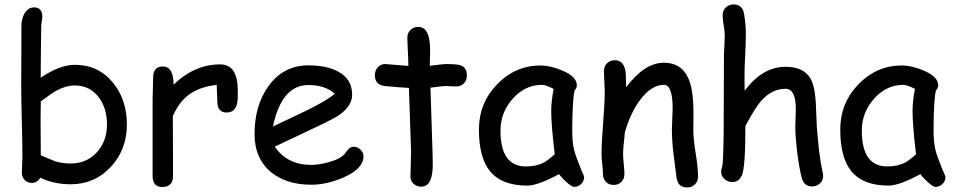

<svg xmlns="http://www.w3.org/2000/svg" viewBox="-20 -802 4257 857"><path d="M295.9 20.5Q221.2 20.5 160.2 -8.8Q144.5 14.6 122.1 14.6Q103.5 14.6 90.6 1.7Q77.6 -11.2 77.6 -30.8Q77.6 -43.5 78.9 -68.4Q80.1 -93.3 80.1 -106Q80.1 -157.7 77.4 -261Q74.7 -364.3 74.7 -416Q74.7 -451.7 75.2 -551Q75.7 -650.4 75.7 -686.5Q75.7 -715.8 87.9 -739.3Q104 -769 132.3 -769Q168.9 -769 168.9 -726.6Q168.9 -719.7 166.5 -706.5Q164.1 -693.4 164.1 -686.5L162.6 -579.6L161.6 -455.1Q204.1 -483.9 242.4 -498.3Q280.8 -512.7 314.5 -512.7Q419.4 -512.7 484.9 -432.1Q546.4 -356.4 546.4 -246.1Q546.4 -134.8 474.6 -57.1Q402.8 20.5 295.9 20.5ZM314.5 -420.4Q274.4 -420.4 232.4 -397.9Q211.9 -386.7 162.1 -349.6L161.1 -265.1L161.6 -189L162.1 -108.9Q185.5 -98.1 228 -81.5Q258.3 -72.3 295.9 -72.3Q366.7 -72.3 412.1 -122.1Q457.5 -171.9 457.5 -246.1Q457.5 -318.8 420.9 -367.7Q381.3 -420.4 314.5 -420.4Z M1041 -360.8Q1037.6 -299.8 992.2 -299.8Q950.2 -299.8 950.2 -348.1Q950.2 -357.4 948.7 -382.3L947.3 -423.3Q870.1 -414.1 823.7 -379.9Q780.3 -348.1 751.5 -284.2L752.4 -16.6Q752.4 32.7 704.1 32.7Q661.1 32.7 661.1 -16.6V-359.4Q661.1 -375.5 662.4 -407.7Q663.6 -439.9 663.6 -456.1Q663.6 -505.4 706.5 -505.4Q754.4 -505.4 754.9 -424.3Q848.6 -514.6 962.9 -514.6Q1002.4 -514.6 1022 -484.9Q1041.5 -455.1 1041.5 -395Q1041.5 -369.6 1041 -360.8Z M1369.6 22.5Q1259.3 22.5 1190.9 -32.7Q1116.2 -93.8 1116.2 -203.6Q1116.2 -330.6 1177.7 -416.5Q1244.6 -510.3 1356.4 -510.3Q1437.5 -510.3 1488.8 -482.9Q1551.8 -449.2 1551.8 -379.4Q1551.8 -330.6 1496.6 -290.5Q1472.2 -272.9 1393.1 -235.8L1206.5 -147.5Q1233.9 -106.9 1274.7 -86.4Q1315.4 -65.9 1369.6 -65.9Q1403.3 -65.9 1448.7 -78.6Q1506.3 -94.7 1522.9 -120.8Q1539.6 -147 1558.6 -147Q1575.7 -147 1589.1 -134Q1602.5 -121.1 1602.5 -104Q1602.5 -49.8 1515.1 -10.7Q1440.4 22.5 1369.6 22.5ZM1356.4 -422.4Q1296.9 -422.4 1257.3 -376.2Q1217.8 -330.1 1198.2 -237.3L1348.1 -308.6Q1436.5 -351.6 1474.1 -383.3Q1432.1 -422.4 1356.4 -422.4Z M2016.1 -416Q2005.9 -416 1991.9 -417Q1978 -418 1967.8 -418Q1956.5 -418 1901.4 -410.6L1910.6 -122.1L1911.1 -100.6L1911.6 -75.7Q1913.6 31.2 1860.4 31.2Q1840.8 31.2 1826.4 18.6Q1812 5.9 1812 -13.2Q1812 -31.7 1813.5 -68.8Q1814.9 -106 1814.9 -124.5L1805.2 -409.7Q1769.5 -411.1 1696.8 -418Q1653.3 -423.8 1653.3 -466.3Q1653.3 -487.8 1666.5 -502Q1679.7 -516.1 1700.2 -516.1L1802.7 -507.8Q1802.7 -532.7 1800.5 -574.5Q1798.3 -616.2 1798.3 -634.8Q1798.3 -655.3 1812.5 -668.7Q1826.7 -682.1 1847.2 -682.1Q1891.1 -682.1 1898.4 -610.4Q1899.9 -592.3 1899.9 -566.9L1898.9 -538.6L1898.4 -508.3Q1959 -516.1 1967.8 -516.1Q2018.6 -516.1 2034.2 -511.2Q2064 -501.5 2064 -465.3Q2064 -443.8 2050.5 -429.9Q2037.1 -416 2016.1 -416Z M2542 32.2Q2532.7 32.2 2508.3 10.7Q2486.3 -9.3 2475.6 -24.9Q2428.7 0.5 2393.1 13.4Q2357.4 26.4 2333.5 26.4Q2219.2 26.4 2167 -38.1Q2117.7 -98.6 2117.7 -223.6Q2117.7 -341.8 2199 -425.8Q2280.3 -509.8 2393.1 -509.8Q2435.5 -509.8 2488.3 -487.8Q2554.7 -460.4 2554.7 -421.9Q2554.7 -408.7 2544.9 -398.4Q2540 -379.9 2537.4 -337.4Q2534.7 -294.9 2534.2 -228.5Q2533.7 -168 2542.5 -132.8Q2547.4 -111.3 2573.2 -46.9Q2576.7 -38.1 2584.5 -21L2587.4 -12.7Q2587.4 6.8 2573.7 19.5Q2560.1 32.2 2542 32.2ZM2440.4 -307.1Q2440.4 -328.1 2443.1 -352.8Q2445.8 -377.4 2451.2 -405.3Q2433.1 -414.6 2420.2 -418.9Q2407.2 -423.3 2399.4 -423.3Q2323.7 -423.3 2268.8 -361.6Q2213.9 -299.8 2213.9 -219.2Q2213.9 -139.2 2242.2 -99.1Q2270.5 -59.1 2327.1 -59.1Q2374 -59.1 2406.7 -76.2Q2424.3 -85.4 2456.1 -113.3Q2440.4 -242.7 2440.4 -307.1Z M3046.9 34.7Q3004.9 34.7 2999.5 -11.2L2985.8 -118.2Q2979 -175.3 2979 -225.1Q2979 -238.8 2980.7 -271.5Q2982.4 -304.2 2982.4 -317.9Q2982.4 -423.3 2943.4 -423.3Q2888.7 -423.3 2838.9 -358.4Q2793.9 -299.3 2768.6 -209Q2767.6 -189.9 2764.2 -161.1Q2761.2 -136.7 2761.2 -113.8Q2761.2 -99.1 2764.2 -69.8Q2767.1 -40.5 2767.1 -25.9Q2767.1 -3.9 2753.7 9.8Q2740.2 23.4 2719.2 23.4Q2697.8 23.4 2684.6 9.8Q2671.4 -3.9 2671.4 -25.9Q2671.4 -40.5 2668.2 -69.8Q2665 -99.1 2665 -113.8Q2665 -164.1 2672.1 -253.2Q2679.2 -342.3 2679.2 -392.6Q2679.2 -408.2 2677.5 -439Q2675.8 -469.7 2675.8 -485.4Q2675.8 -506.3 2689.7 -519.8Q2703.6 -533.2 2724.1 -533.2Q2769 -533.2 2773.4 -469.7L2774.9 -412.6Q2856.9 -522 2943.4 -522Q3021.5 -522 3052.2 -453.1Q3073.2 -407.2 3075.2 -317.4V-268.1L3074.7 -222.7Q3074.7 -182.1 3085.2 -117.9Q3095.7 -53.7 3095.7 -13.7Q3095.7 7.8 3081.8 21.2Q3067.9 34.7 3046.9 34.7Z M3604.5 30.3Q3569.8 30.3 3559.1 -6.8Q3547.9 -46.9 3538.6 -120.6Q3529.8 -191.4 3529.8 -236.8Q3529.8 -249.5 3531 -275.4Q3532.2 -301.3 3532.2 -314Q3532.2 -405.8 3486.3 -405.8Q3424.3 -405.8 3375.5 -349.6Q3350.6 -320.8 3307.1 -239.7Q3307.1 -53.7 3291.5 -19.5Q3277.8 10.7 3249 10.7Q3229 10.7 3213.9 -2.9Q3198.7 -16.6 3198.7 -36.1Q3198.7 -43 3203.1 -57.6Q3207 -69.8 3208.5 -128.9L3210 -201.2L3211.4 -560.1Q3214.8 -620.6 3214.8 -641.6Q3214.8 -666.5 3210.2 -688.7Q3205.6 -710.9 3205.6 -734.9Q3205.6 -755.4 3219.7 -768.8Q3233.9 -782.2 3254.4 -782.2Q3294.4 -782.2 3301.3 -739.3Q3309.1 -691.9 3309.1 -653.8Q3309.1 -602.5 3305.7 -546.9Q3302.7 -493.7 3303.2 -439.9L3303.7 -397Q3343.8 -450.7 3389.4 -477.3Q3435.1 -503.9 3486.3 -503.9Q3567.4 -503.9 3597.7 -451.2Q3619.1 -414.1 3622.1 -326.2L3626 -232.9L3635.7 -131.3Q3642.6 -74.2 3652.3 -30.8Q3654.3 -22.5 3654.3 -16.6Q3654.3 3.4 3639.6 16.8Q3625 30.3 3604.5 30.3Z M4154.8 32.2Q4145.5 32.2 4121.1 10.7Q4099.1 -9.3 4088.4 -24.9Q4041.5 0.5 4005.9 13.4Q3970.2 26.4 3946.3 26.4Q3832 26.4 3779.8 -38.1Q3730.5 -98.6 3730.5 -223.6Q3730.5 -341.8 3811.8 -425.8Q3893.1 -509.8 4005.9 -509.8Q4048.3 -509.8 4101.1 -487.8Q4167.5 -460.4 4167.5 -421.9Q4167.5 -408.7 4157.7 -398.4Q4152.8 -379.9 4150.1 -337.4Q4147.5 -294.9 4147 -228.5Q4146.5 -168 4155.3 -132.8Q4160.2 -111.3 4186 -46.9Q4189.5 -38.1 4197.3 -21L4200.2 -12.7Q4200.2 6.8 4186.5 19.5Q4172.9 32.2 4154.8 32.2ZM4053.2 -307.1Q4053.2 -328.1 4055.9 -352.8Q4058.6 -377.4 4064 -405.3Q4045.9 -414.6 4033 -418.9Q4020 -423.3 4012.2 -423.3Q3936.5 -423.3 3881.6 -361.6Q3826.7 -299.8 3826.7 -219.2Q3826.7 -139.2 3855 -99.1Q3883.3 -59.1 3939.9 -59.1Q3986.8 -59.1 4019.5 -76.2Q4037.1 -85.4 4068.8 -113.3Q4053.2 -242.7 4053.2 -307.1Z"/></svg>

Font: Bharatayuddha
Style: Regular
Weight: 400
Designer: R.S. Wihananto
Foundry: R.S. Wihananto
Version: Version 2.0.1